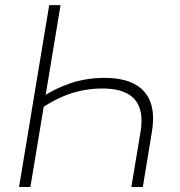

<svg xmlns="http://www.w3.org/2000/svg" viewBox="-20 -748 722 768"><path d="M397.9 -436.5Q470.2 -436.5 516.6 -412.6Q563 -388.7 581.3 -340.6Q599.6 -292.5 587.4 -219.7L551.3 0H505.4L542 -219.7Q551.8 -278.8 537.8 -317.4Q523.9 -356 486.8 -375Q449.7 -394 389.6 -394Q319.8 -394 256.1 -371.6Q192.4 -349.1 136.2 -307.6L144.5 -356.9Q198.7 -394 262.7 -415.3Q326.7 -436.5 397.9 -436.5ZM222.2 -727.5 101.6 0H56.2L176.8 -727.5Z"/></svg>

Font: Inter 17pt ExtraLight
Style: Italic
Weight: 250
Italic angle: -9.3988°
Version: Version 4.001;git-66647c0bb